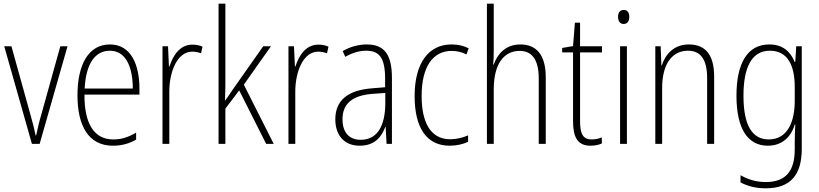

<svg xmlns="http://www.w3.org/2000/svg" viewBox="-20 -780 4442 1041"><path d="M153 0H195L346 -529H307L204 -159C192 -119 184 -82 176 -46H173C165 -86 155 -123 144 -162L42 -529H3Z M576 -539C458 -539 400 -427 400 -263C400 -98 460 10 592 10C641 10 681 -2 718 -23V-61C674 -35 638 -24 594 -24C490 -24 437 -110 438 -267H736V-300C736 -428 691 -539 576 -539ZM576 -505C663 -505 700 -415 700 -300H439C446 -437 497 -505 576 -505Z M1023 -538C954 -538 917 -477 899 -420H896L891 -529H861V0H898V-283C898 -393 942 -500 1022 -500C1040 -500 1057 -496 1070 -491L1078 -527C1061 -535 1042 -538 1023 -538Z M1202 -370V-760H1165V0H1202V-191L1277 -290L1423 0H1464L1302 -321L1449 -529H1407L1241 -293C1227 -272 1217 -257 1201 -235H1200C1202 -281 1202 -322 1202 -370Z M1706 -538C1637 -538 1600 -477 1582 -420H1579L1574 -529H1544V0H1581V-283C1581 -393 1625 -500 1705 -500C1723 -500 1740 -496 1753 -491L1761 -527C1744 -535 1725 -538 1706 -538Z M1968 -539C1923 -539 1877 -526 1838 -503L1852 -472C1894 -496 1932 -505 1966 -505C2037 -505 2068 -466 2068 -353V-307L1995 -301C1869 -291 1798 -238 1798 -133C1798 -54 1840 10 1930 10C2012 10 2049 -38 2069 -92H2071L2076 0H2105V-357C2105 -486 2063 -539 1968 -539ZM1998 -271 2069 -276V-218C2068 -101 2028 -22 1936 -22C1873 -22 1837 -62 1837 -133C1837 -219 1891 -262 1998 -271Z M2418 10C2454 10 2491 2 2518 -11V-46C2488 -33 2454 -25 2421 -25C2312 -25 2266 -120 2266 -260C2266 -418 2327 -504 2429 -504C2456 -504 2484 -498 2509 -485L2521 -518C2494 -532 2464 -539 2428 -539C2303 -539 2228 -437 2228 -259C2228 -93 2289 10 2418 10Z M2657 -503V-760H2620V0H2657V-295C2657 -439 2716 -504 2797 -504C2861 -504 2901 -462 2901 -354V0H2939V-360C2939 -481 2890 -539 2801 -539C2720 -539 2676 -485 2657 -430H2654C2656 -454 2657 -473 2657 -503Z M3188 -24C3139 -24 3125 -57 3125 -124V-496H3244V-529H3125V-657H3097L3087 -530L3028 -520V-496H3087V-124C3087 -36 3111 10 3182 10C3208 10 3227 5 3243 -2V-35C3229 -29 3209 -24 3188 -24Z M3362 -726C3339 -726 3331 -709 3331 -688C3331 -667 3341 -650 3361 -650C3382 -650 3392 -666 3392 -689C3392 -709 3384 -726 3362 -726ZM3379 -529H3342V0H3379Z M3715 -539C3632 -539 3587 -484 3568 -425H3566L3562 -529H3533V0H3570V-302C3570 -439 3628 -505 3711 -505C3776 -505 3814 -461 3814 -356V0H3852V-365C3852 -485 3803 -539 3715 -539Z M4151 -539C4031 -539 3973 -435 3973 -261C3973 -79 4036 10 4143 10C4219 10 4269 -36 4289 -105H4292C4290 -67 4289 -41 4289 -10V30C4289 149 4239 207 4132 207C4079 207 4036 193 3995 170V209C4033 229 4077 241 4132 241C4269 241 4327 165 4327 27V-529H4297L4292 -445H4288C4267 -497 4227 -539 4151 -539ZM4154 -505C4253 -505 4289 -422 4289 -308V-232C4289 -127 4254 -24 4148 -24C4058 -24 4011 -101 4011 -261C4011 -410 4053 -505 4154 -505Z"/></svg>

Font: Noto Sans Thai Looped Condensed ExtraLight
Style: Regular
Weight: 200
Width: 3
Designer: Sasikarn Vongin, Ben Mitchell
Foundry: The Fontpad Ltd
Version: Version 1.001